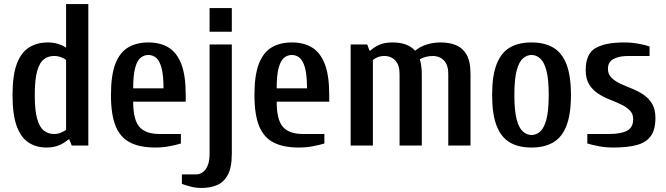

<svg xmlns="http://www.w3.org/2000/svg" viewBox="-20 -720 3294 950"><path d="M210 10Q159 10 121 -15Q83 -40 62.5 -96.5Q42 -153 42 -250Q42 -347 63 -403.5Q84 -460 123.5 -485Q163 -510 217 -510Q244 -510 266.5 -503Q289 -496 307 -485V-700H417V0H335L323 -30H318Q301 -14 274 -2Q247 10 210 10ZM247 -57Q266 -57 281 -63.5Q296 -70 307 -77V-423Q298 -431 282 -437Q266 -443 247 -443Q219 -443 197.5 -427Q176 -411 164 -369Q152 -327 152 -250Q152 -173 164 -131.5Q176 -90 197.5 -73.5Q219 -57 247 -57Z M749 10Q672 10 623.5 -15Q575 -40 552 -96.5Q529 -153 529 -250Q529 -347 550.5 -403.5Q572 -460 613.5 -485Q655 -510 714 -510Q773 -510 814 -485Q855 -460 877 -403.5Q899 -347 899 -250V-217H639Q639 -127 670 -92Q701 -57 769 -57H875V-10Q853 -3 818.5 3.5Q784 10 749 10ZM639 -283H789Q789 -349 779 -385Q769 -421 752 -434.5Q735 -448 714 -448Q693 -448 676 -434.5Q659 -421 649 -385Q639 -349 639 -283Z M977 210Q949 210 924 203.5Q899 197 880 190V143H950Q967 143 982 133Q997 123 1007 100.5Q1017 78 1017 40V-500H1127V40Q1127 110 1106.5 146.5Q1086 183 1052.5 196.5Q1019 210 977 210ZM1017 -563V-680H1127V-563Z M1459 10Q1382 10 1333.5 -15Q1285 -40 1262 -96.5Q1239 -153 1239 -250Q1239 -347 1260.5 -403.5Q1282 -460 1323.5 -485Q1365 -510 1424 -510Q1483 -510 1524 -485Q1565 -460 1587 -403.5Q1609 -347 1609 -250V-217H1349Q1349 -127 1380 -92Q1411 -57 1479 -57H1585V-10Q1563 -3 1528.5 3.5Q1494 10 1459 10ZM1349 -283H1499Q1499 -349 1489 -385Q1479 -421 1462 -434.5Q1445 -448 1424 -448Q1403 -448 1386 -434.5Q1369 -421 1359 -385Q1349 -349 1349 -283Z M1715 0V-500H1797L1808 -470H1813Q1830 -486 1856 -498Q1882 -510 1923 -510Q1960 -510 1987.5 -500Q2015 -490 2034 -469Q2058 -489 2090.5 -499.5Q2123 -510 2162 -510Q2202 -510 2235 -497Q2268 -484 2288 -450.5Q2308 -417 2308 -353V0H2198V-353Q2198 -388 2186.5 -407.5Q2175 -427 2157.5 -435Q2140 -443 2122 -443Q2102 -443 2085 -438Q2068 -433 2057 -427Q2061 -416 2064 -396Q2067 -376 2067 -353V0H1957V-353Q1957 -388 1945.5 -407.5Q1934 -427 1917 -435Q1900 -443 1883 -443Q1864 -443 1849 -437Q1834 -431 1825 -423V0Z M2610 10Q2546 10 2503 -15Q2460 -40 2437.5 -97Q2415 -154 2415 -250Q2415 -346 2437.5 -403Q2460 -460 2503 -485Q2546 -510 2610 -510Q2673 -510 2716.5 -485Q2760 -460 2782.5 -403Q2805 -346 2805 -250Q2805 -154 2782.5 -97Q2760 -40 2716.5 -15Q2673 10 2610 10ZM2610 -52Q2633 -52 2652.5 -69Q2672 -86 2683.5 -129Q2695 -172 2695 -250Q2695 -329 2683.5 -371.5Q2672 -414 2652.5 -431Q2633 -448 2610 -448Q2587 -448 2567.5 -431Q2548 -414 2536.5 -371.5Q2525 -329 2525 -250Q2525 -172 2536.5 -129Q2548 -86 2567.5 -69Q2587 -52 2610 -52Z M3013 10Q2978 10 2943.5 3.5Q2909 -3 2886 -10V-57H2993Q3053 -57 3083 -73.5Q3113 -90 3113 -130Q3113 -157 3096 -174Q3079 -191 3052.5 -203.5Q3026 -216 2995.5 -228Q2965 -240 2938.5 -257.5Q2912 -275 2895 -302.5Q2878 -330 2878 -373Q2878 -454 2926.5 -482Q2975 -510 3068 -510Q3103 -510 3137.5 -504Q3172 -498 3194 -490V-443H3088Q3043 -443 3015.5 -428Q2988 -413 2988 -380Q2988 -353 3005 -336Q3022 -319 3048.5 -306.5Q3075 -294 3105.5 -282Q3136 -270 3162.5 -252.5Q3189 -235 3206 -207.5Q3223 -180 3223 -137Q3223 -78 3200 -46.5Q3177 -15 3131 -2.5Q3085 10 3013 10Z"/></svg>

Font: Cuprum SemiBold
Style: Regular
Weight: 600
Designer: Jovanny Lemonad
Foundry: Jovanny Lemonad
Version: Version 3.000